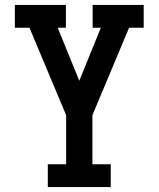

<svg xmlns="http://www.w3.org/2000/svg" viewBox="-20 -755 640 775"><path d="M173 0V-92H247V-290L99 -643H40V-735H246V-643H213L300 -429L387 -643H354V-735H560V-643H501L353 -290V-92H427V0Z"/></svg>

Font: Iosevka Slab Semibold Extended
Style: Regular
Weight: 600
Width: 7
Monospace: yes
Designer: Belleve Invis
Foundry: Belleve Invis
Version: Version 11.1.0; ttfautohint (v1.8.3)